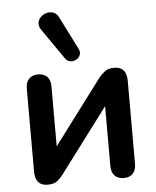

<svg xmlns="http://www.w3.org/2000/svg" viewBox="-55 -821 713 876"><g transform="rotate(-5 302.0 -383.5)"><path d="M129 8Q110 8 97 1Q84 -6 77.5 -21Q71 -36 71 -59V-437Q71 -466 86 -481.5Q101 -497 128 -497Q155 -497 169.5 -481.5Q184 -466 184 -437V-128H158L405 -457Q416 -471 432 -484Q448 -497 476 -497Q495 -497 507.5 -490Q520 -483 526.5 -468.5Q533 -454 533 -431V-52Q533 -24 518.5 -8Q504 8 477 8Q449 8 434.5 -8Q420 -24 420 -52V-362H447L199 -32Q189 -18 173.5 -5Q158 8 129 8ZM256 -560 159 -700Q148 -717 150.5 -732Q153 -747 164.5 -758Q176 -769 191.5 -773Q207 -777 222.5 -771.5Q238 -766 247 -747L322 -598Q330 -582 325 -569Q320 -556 307 -549Q294 -542 280 -544Q266 -546 256 -560Z"/></g></svg>

Font: Nunito ExtraLight
Style: Regular
Weight: 200
Designer: Vernon Adams
Foundry: Vernon Adams
Version: Version 3.602